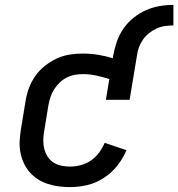

<svg xmlns="http://www.w3.org/2000/svg" viewBox="-20 -757 729 785"><path d="M267 8Q243 8 219.5 5Q196 2 174 -5.5Q152 -13 133.5 -25Q115 -37 100.5 -54Q86 -71 76.5 -92Q67 -113 63 -136Q59 -159 60.5 -183Q62 -207 66 -231L84 -341Q88 -368 97.5 -394.5Q107 -421 123 -444.5Q139 -468 162 -486.5Q185 -505 210.5 -517Q236 -529 263 -533.5Q290 -538 318 -538Q350 -538 381 -533Q412 -528 441 -519L443 -530Q448 -558 457.5 -586Q467 -614 484 -639Q501 -664 525 -683.5Q549 -703 576 -715Q603 -727 631.5 -732Q660 -737 689 -737V-653Q672 -653 654.5 -650.5Q637 -648 620.5 -640.5Q604 -633 589.5 -621.5Q575 -610 564.5 -595Q554 -580 548 -563.5Q542 -547 540 -530L510 -349H413L427 -434Q401 -442 374 -448Q347 -454 319 -454Q302 -454 285.5 -451Q269 -448 253 -440Q237 -432 224 -419.5Q211 -407 201.5 -392Q192 -377 186.5 -360.5Q181 -344 178 -327L160 -217Q157 -199 157 -181Q157 -163 161.5 -146.5Q166 -130 175.5 -115.5Q185 -101 199.5 -92Q214 -83 231.5 -79.5Q249 -76 267 -76Q289 -76 311 -82Q333 -88 352 -101Q371 -114 385 -133Q399 -152 408 -173L497 -143Q483 -109 459.5 -79.5Q436 -50 404.5 -29.5Q373 -9 337.5 -0.5Q302 8 267 8Z"/></svg>

Font: Iosevka Curly Slab MdEx
Style: Italic
Weight: 500
Width: 7
Italic angle: -9°
Monospace: yes
Designer: Belleve Invis
Foundry: Belleve Invis
Version: Version 11.0.0; ttfautohint (v1.8.3)